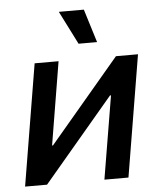

<svg xmlns="http://www.w3.org/2000/svg" viewBox="-53 -797 698 843"><g transform="rotate(-5 295.5 -375.5)"><path d="M479 0H373L434.1 -366.2H429.7L120.1 0H23.4L112.3 -535.6H217.8L157.2 -169.4H161.1L470.7 -535.6H567.9ZM312 -604.5 237.8 -751.5H348.1L393.6 -604.5Z"/></g></svg>

Font: Inter 20pt Medium
Style: Italic
Weight: 500
Italic angle: -9.3988°
Version: Version 4.001;git-66647c0bb